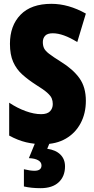

<svg xmlns="http://www.w3.org/2000/svg" viewBox="-20 -744 494 1004"><path d="M429 -217Q429 -151 401.5 -99.5Q374 -48 324 -19Q274 10 205 10Q159 10 116.5 0Q74 -10 28 -35V-207Q70 -179 114 -163Q158 -147 195 -147Q227 -147 241.5 -162Q256 -177 256 -200Q256 -216 250.5 -229.5Q245 -243 226.5 -259.5Q208 -276 169 -300Q127 -327 96.5 -354.5Q66 -382 49 -420Q32 -458 32 -515Q32 -610 87.5 -667Q143 -724 249 -724Q338 -724 429 -673L384 -524Q310 -570 256 -570Q228 -570 216 -557Q204 -544 204 -524Q204 -505 210.5 -491.5Q217 -478 237 -462.5Q257 -447 297 -422Q362 -382 395.5 -335Q429 -288 429 -217ZM320 126Q320 178 287 209Q254 240 192 240Q143 240 105 231V141Q122 145 135.5 147Q149 149 160 149Q197 149 197 121Q197 104 179.5 94Q162 84 131 83L165 0H241L227 34Q271 40 295.5 64Q320 88 320 126Z"/></svg>

Font: Noto Sans Sinhala ExtraCondensed Black
Style: Regular
Weight: 900
Width: 2
Designer: Jelle Bosma - Monotype Design Team
Foundry: Monotype Imaging Inc.
Version: Version 2.006; ttfautohint (v1.8.4.7-5d5b)